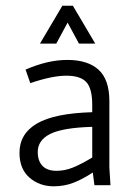

<svg xmlns="http://www.w3.org/2000/svg" viewBox="-20 -654 478 678"><path d="M313.5 0 307.6 -44.9Q272.5 -21.5 239.7 -8.8Q207 3.9 169.9 3.9Q119.1 3.9 84 -26.9Q48.8 -57.6 48.8 -114.3Q48.8 -181.6 110.4 -217.8Q171.9 -253.9 305.7 -257.8V-283.2Q305.7 -341.8 284.7 -364.3Q263.7 -386.7 213.9 -386.7Q164.1 -386.7 86.9 -360.4L70.3 -408.2Q148.4 -442.4 217.8 -442.4Q290 -442.4 328.1 -407.7Q366.2 -373 366.2 -296.9V-62.5L370.1 0ZM179.7 -50.8Q209 -50.8 237.8 -62.5Q266.6 -74.2 305.7 -97.7V-206.1Q202.1 -203.1 157.7 -181.2Q113.3 -159.2 113.3 -117.2Q113.3 -85.9 129.9 -68.4Q146.5 -50.8 179.7 -50.8ZM316.4 -500H258.8L218.8 -574.2L178.7 -500H121.1L200.2 -633.8H237.3Z"/></svg>

Font: Sudo Light
Style: Regular
Weight: 300
Monospace: yes
Designer: Jens Kutilek
Foundry: Jens Kutilek
Version: Version 0.040